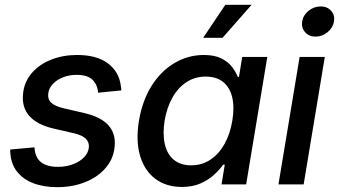

<svg xmlns="http://www.w3.org/2000/svg" viewBox="-20 -775 1425 807"><path d="M221.2 11.7Q163.1 11.7 119.6 -5.1Q76.2 -22 51 -54.4Q25.9 -86.9 23.4 -133.3Q22.9 -136.7 22.9 -139.9Q22.9 -143.1 22.9 -146.5L125 -155.8Q127 -113.8 151.9 -93.8Q176.8 -73.7 223.6 -73.7Q257.8 -73.7 286.4 -84.5Q314.9 -95.2 333 -113.5Q351.1 -131.8 353.5 -155.3Q355.5 -177.7 340.1 -192.4Q324.7 -207 291 -214.8L204.1 -234.9Q135.7 -251 103.5 -287.4Q71.3 -323.7 76.7 -379.4Q81.1 -429.2 112.5 -466.6Q144 -503.9 194.1 -523.9Q244.1 -543.9 303.7 -543.9Q387.2 -543.9 433.8 -508.5Q480.5 -473.1 487.8 -414.6Q488.8 -409.7 489.3 -404.8Q489.7 -399.9 489.7 -395L392.1 -385.3Q390.1 -418.5 368.9 -439.5Q347.7 -460.4 302.2 -460.4Q271 -460.4 244.6 -450Q218.3 -439.5 201.4 -421.4Q184.6 -403.3 182.6 -380.4Q180.2 -356.9 196 -342.5Q211.9 -328.1 250 -319.3L334.5 -299.8Q403.8 -283.7 435.5 -248.5Q467.3 -213.4 461.9 -159.7Q459 -121.1 439 -89.4Q418.9 -57.6 386 -34.9Q353 -12.2 311 -0.2Q269 11.7 221.2 11.7Z M744.6 10.7Q678.2 10.7 632.8 -23.4Q587.4 -57.6 568.8 -119.9Q550.3 -182.1 564 -267.6Q578.6 -353.5 617.9 -415.3Q657.2 -477.1 714.1 -510.5Q771 -543.9 836.9 -543.9Q881.8 -543.9 910.4 -529.5Q939 -515.1 955.1 -493.9Q971.2 -472.7 979.5 -451.7H984.4L998 -535.6H1103.5L1014.6 0H911.1L924.8 -83H918Q902.3 -61 878.7 -39.6Q855 -18.1 822 -3.7Q789.1 10.7 744.6 10.7ZM783.2 -80.1Q828.6 -80.1 864.3 -103.8Q899.9 -127.4 923.6 -169.7Q947.3 -211.9 956.5 -268.1Q965.8 -324.2 956.1 -365.7Q946.3 -407.2 918.2 -430.2Q890.1 -453.1 844.7 -453.1Q799.3 -453.1 763.7 -429.7Q728 -406.2 704.6 -364.5Q681.2 -322.8 671.9 -268.1Q663.1 -212.4 672.6 -169.9Q682.1 -127.4 710.2 -103.8Q738.3 -80.1 783.2 -80.1ZM834 -616.2 927.2 -754.9H1037.6L915.5 -616.2Z M1150.4 0 1239.3 -535.6H1345.2L1256.3 0ZM1306.2 -621.1Q1278.8 -621.1 1262.5 -639.6Q1246.1 -658.2 1250 -684.6Q1254.4 -711.4 1277.1 -729.7Q1299.8 -748 1327.6 -748Q1355.5 -748 1371.8 -729.7Q1388.2 -711.4 1383.8 -684.6Q1379.4 -658.2 1356.7 -639.6Q1334 -621.1 1306.2 -621.1Z"/></svg>

Font: Inter 20pt Medium
Style: Italic
Weight: 500
Italic angle: -9.3988°
Version: Version 4.001;git-66647c0bb